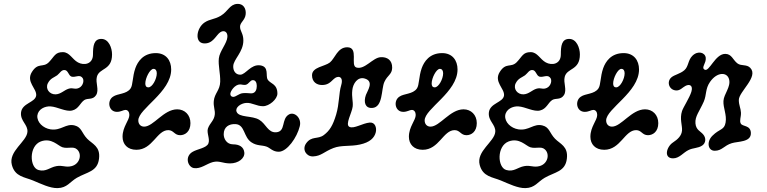

<svg xmlns="http://www.w3.org/2000/svg" viewBox="-20 -773 3941 987"><path d="M303 -505C338 -505 351 -468 381 -452C412 -435 458 -443 458 -493C458 -536 462 -573 501 -573C539 -573 556 -527 556 -493C556 -410 490 -425 478 -378C470 -347 491 -311 474 -284C457 -258 432 -270 414 -259C392 -245 385 -213 351 -205C319 -197 275 -224 240 -226C211 -228 176 -212 172 -179C169 -145 201 -114 240 -108C295 -100 318 -140 364 -128C400 -119 400 -89 428 -60C454 -33 497 -21 489 43C481 110 427 111 375 141C339 162 325 193 276 194C237 195 191 172 150 155C107 137 57 136 41 75C22 4 117 -44 121 -95C124 -133 84 -150 88 -194C93 -244 161 -245 166 -282C170 -318 112 -352 144 -403C176 -454 201 -423 231 -453C260 -483 263 -505 303 -505ZM312 -413C295 -414 288 -397 274 -386C259 -375 239 -371 226 -345C212 -317 234 -287 266 -288C293 -289 310 -310 333 -317C356 -324 364 -311 386 -321C408 -331 416 -364 401 -376C387 -390 367 -374 348 -379C331 -385 331 -412 312 -413ZM190 -46C127 -22 132 89 178 101C216 112 236 87 270 81C302 75 317 89 348 81C391 70 403 19 376 -5C356 -23 331 -7 301 -16C277 -24 245 -66 190 -46Z M581 -198C538 -198 529 -255 561 -276C585 -293 630 -288 651 -318C664 -336 660 -378 676 -423C688 -456 716 -500 781 -500C833 -500 860 -463 860 -416C860 -299 691 -214 691 -154C691 -135 703 -122 721 -122C769 -122 821 -211 891 -211C929 -211 959 -183 959 -140C959 -96 931 -78 906 -78C876 -78 873 -104 845 -104C786 -104 765 -3 681 -3C635 -3 610 -32 610 -70C610 -122 645 -154 645 -182C645 -196 638 -208 625 -208C614 -208 602 -198 581 -198ZM786 -396C786 -409 781 -419 769 -419C751 -419 727 -372 727 -344C727 -332 731 -324 743 -324C763 -324 786 -367 786 -396Z M1115 -692C1153 -715 1160 -750 1199 -753C1231 -755 1246 -729 1243 -700C1240 -669 1214 -658 1214 -636C1214 -612 1231 -602 1231 -565C1231 -505 1180 -468 1179 -433C1178 -409 1191 -389 1215 -389C1243 -389 1269 -444 1318 -437C1365 -430 1344 -384 1356 -364C1368 -343 1406 -343 1406 -292C1406 -263 1364 -227 1332 -227C1299 -227 1275 -246 1246 -244C1217 -242 1188 -220 1196 -199C1208 -167 1276 -180 1313 -157C1348 -136 1357 -90 1400 -93C1451 -97 1424 -162 1466 -185C1494 -200 1532 -166 1521 -124C1507 -66 1456 6 1414 7C1383 8 1368 -13 1351 -19C1327 -28 1302 -22 1273 -41C1231 -68 1240 -132 1191 -135C1157 -137 1130 -120 1130 -83C1130 -60 1145 -31 1178 -31C1210 -31 1233 -18 1236 11C1239 41 1205 67 1163 67C1124 67 1108 52 1075 60C1043 68 1012 97 976 91C945 85 928 31 971 7C995 -7 1041 -12 1051 -35C1061 -58 1041 -90 1049 -113C1059 -141 1080 -152 1084 -183C1087 -206 1076 -225 1079 -254C1083 -294 1111 -309 1112 -353C1113 -397 1101 -436 1105 -473C1109 -510 1147 -550 1149 -583C1151 -610 1131 -620 1112 -607C1090 -592 1075 -546 1027 -550C979 -554 990 -629 1031 -657C1059 -676 1081 -672 1115 -692ZM1243 -337C1232 -335 1223 -339 1214 -339C1187 -339 1164 -304 1164 -290C1164 -281 1170 -275 1179 -275C1193 -275 1208 -292 1228 -294C1246 -296 1260 -293 1271 -293C1295 -293 1300 -315 1300 -331C1300 -346 1295 -361 1280 -361C1265 -361 1260 -341 1243 -337Z M1584 -386C1584 -429 1650 -431 1676 -452C1702 -473 1715 -530 1765 -530C1826 -530 1779 -436 1812 -426C1855 -413 1896 -477 1937 -479C1970 -481 1997 -464 1996 -424C1995 -390 1972 -387 1956 -352C1939 -315 1950 -221 1893 -218C1857 -216 1848 -248 1861 -285C1869 -307 1904 -354 1856 -369C1818 -381 1794 -342 1791 -309C1787 -273 1796 -252 1793 -225C1789 -192 1753 -133 1776 -121C1799 -109 1844 -140 1881 -143C1908 -145 1917 -117 1912 -94C1905 -64 1881 -41 1830 -30C1780 -19 1735 -28 1694 -12C1645 7 1632 29 1590 31C1555 33 1532 -4 1553 -35C1581 -76 1614 -55 1645 -79C1674 -101 1691 -127 1708 -184C1725 -241 1721 -292 1734 -335C1748 -382 1716 -387 1695 -366C1675 -346 1662 -336 1635 -336C1608 -336 1584 -352 1584 -386Z M2053 -198C2010 -198 2001 -255 2033 -276C2057 -293 2102 -288 2123 -318C2136 -336 2132 -378 2148 -423C2160 -456 2188 -500 2253 -500C2305 -500 2332 -463 2332 -416C2332 -299 2163 -214 2163 -154C2163 -135 2175 -122 2193 -122C2241 -122 2293 -211 2363 -211C2401 -211 2431 -183 2431 -140C2431 -96 2403 -78 2378 -78C2348 -78 2345 -104 2317 -104C2258 -104 2237 -3 2153 -3C2107 -3 2082 -32 2082 -70C2082 -122 2117 -154 2117 -182C2117 -196 2110 -208 2097 -208C2086 -208 2074 -198 2053 -198ZM2258 -396C2258 -409 2253 -419 2241 -419C2223 -419 2199 -372 2199 -344C2199 -332 2203 -324 2215 -324C2235 -324 2258 -367 2258 -396Z M2708 -505C2743 -505 2756 -468 2786 -452C2817 -435 2863 -443 2863 -493C2863 -536 2867 -573 2906 -573C2944 -573 2961 -527 2961 -493C2961 -410 2895 -425 2883 -378C2875 -347 2896 -311 2879 -284C2862 -258 2837 -270 2819 -259C2797 -245 2790 -213 2756 -205C2724 -197 2680 -224 2645 -226C2616 -228 2581 -212 2577 -179C2574 -145 2606 -114 2645 -108C2700 -100 2723 -140 2769 -128C2805 -119 2805 -89 2833 -60C2859 -33 2902 -21 2894 43C2886 110 2832 111 2780 141C2744 162 2730 193 2681 194C2642 195 2596 172 2555 155C2512 137 2462 136 2446 75C2427 4 2522 -44 2526 -95C2529 -133 2489 -150 2493 -194C2498 -244 2566 -245 2571 -282C2575 -318 2517 -352 2549 -403C2581 -454 2606 -423 2636 -453C2665 -483 2668 -505 2708 -505ZM2717 -413C2700 -414 2693 -397 2679 -386C2664 -375 2644 -371 2631 -345C2617 -317 2639 -287 2671 -288C2698 -289 2715 -310 2738 -317C2761 -324 2769 -311 2791 -321C2813 -331 2821 -364 2806 -376C2792 -390 2772 -374 2753 -379C2736 -385 2736 -412 2717 -413ZM2595 -46C2532 -22 2537 89 2583 101C2621 112 2641 87 2675 81C2707 75 2722 89 2753 81C2796 70 2808 19 2781 -5C2761 -23 2736 -7 2706 -16C2682 -24 2650 -66 2595 -46Z M2986 -198C2943 -198 2934 -255 2966 -276C2990 -293 3035 -288 3056 -318C3069 -336 3065 -378 3081 -423C3093 -456 3121 -500 3186 -500C3238 -500 3265 -463 3265 -416C3265 -299 3096 -214 3096 -154C3096 -135 3108 -122 3126 -122C3174 -122 3226 -211 3296 -211C3334 -211 3364 -183 3364 -140C3364 -96 3336 -78 3311 -78C3281 -78 3278 -104 3250 -104C3191 -104 3170 -3 3086 -3C3040 -3 3015 -32 3015 -70C3015 -122 3050 -154 3050 -182C3050 -196 3043 -208 3030 -208C3019 -208 3007 -198 2986 -198ZM3191 -396C3191 -409 3186 -419 3174 -419C3156 -419 3132 -372 3132 -344C3132 -332 3136 -324 3148 -324C3168 -324 3191 -367 3191 -396Z M3503 -331C3488 -323 3477 -308 3458 -308C3420 -308 3405 -352 3431 -375C3447 -389 3476 -393 3498 -412C3520 -431 3516 -463 3539 -486C3568 -515 3605 -503 3608 -476C3611 -447 3583 -426 3602 -415C3626 -401 3656 -496 3708 -496C3742 -496 3747 -465 3771 -447C3791 -432 3818 -444 3837 -424C3881 -378 3778 -302 3778 -259C3778 -232 3788 -217 3789 -194C3790 -171 3780 -153 3788 -138C3797 -121 3838 -131 3840 -90C3842 -41 3774 -47 3742 -37C3702 -25 3692 2 3654 2C3619 2 3611 -44 3642 -75C3680 -113 3703 -103 3710 -143C3717 -183 3697 -218 3699 -254C3701 -290 3738 -326 3728 -365C3718 -404 3666 -404 3630 -352C3605 -316 3613 -286 3598 -251C3576 -201 3552 -175 3555 -139C3558 -105 3580 -99 3594 -83C3611 -64 3609 -38 3590 -25C3568 -10 3543 -14 3518 -1C3492 12 3472 41 3440 41C3390 41 3406 -19 3440 -41C3463 -56 3484 -75 3486 -102C3488 -128 3473 -162 3486 -202C3493 -223 3524 -269 3534 -301C3544 -334 3525 -343 3503 -331Z"/></svg>

Font: PicNic
Style: Regular
Weight: 400
Designer: Mariel Nils
Foundry: Velvetyne Type Foundry
Version: Version 2.000;Glyphs 3.2.3 (3260)